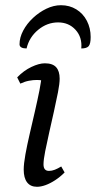

<svg xmlns="http://www.w3.org/2000/svg" viewBox="-20 -705 368 737"><path d="M122 12Q97 12 84 -5Q71 -22 71 -54Q71 -76 77.5 -112Q84 -148 94 -191Q104 -234 114 -277.5Q124 -321 131.5 -358.5Q139 -396 140 -420L153 -392Q149 -395 140.5 -396.5Q132 -398 121 -398Q107 -398 91 -395Q75 -392 58 -384L46 -408Q71 -434 100.5 -448Q130 -462 152 -462Q182 -462 195.5 -447Q209 -432 209 -403Q209 -384 202.5 -350.5Q196 -317 187 -277Q178 -237 169 -197Q160 -157 153.5 -124.5Q147 -92 147 -74Q147 -49 168 -49Q179 -49 190.5 -53.5Q202 -58 215 -66L228 -43Q211 -26 192 -13.5Q173 -1 155 5.5Q137 12 122 12ZM214 -685Q247 -685 273 -669Q299 -653 313.5 -625Q328 -597 328 -563Q328 -537 320.5 -528Q313 -519 292 -519Q296 -562 270 -590.5Q244 -619 203 -619Q161 -619 126.5 -590.5Q92 -562 82 -519Q69 -519 62 -523Q55 -527 55 -535Q55 -561 69 -587.5Q83 -614 106.5 -636Q130 -658 158 -671.5Q186 -685 214 -685Z"/></svg>

Font: Petrona
Style: Italic
Weight: 400
Italic angle: -9°
Designer: Ringo R. Seeber
Foundry: Ringo R. Seeber
Version: Version 2.001; ttfautohint (v1.8.3)